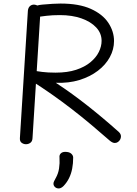

<svg xmlns="http://www.w3.org/2000/svg" viewBox="-20 -798 769 1081"><path d="M137 -738Q139 -755 148.5 -763.5Q158 -772 171 -772Q177 -772 184 -769.5Q191 -767 196.5 -763Q202 -759 205.5 -753Q209 -747 208 -738L163 -20Q162 -2 151 6Q140 14 126 14Q113 14 102 6Q91 -2 92 -20ZM195 -703Q186 -701 179.5 -703.5Q173 -706 167.5 -711Q162 -716 159 -722Q156 -728 156 -735Q156 -747 170.5 -758Q185 -769 218 -772Q252 -775 276 -776.5Q300 -778 321 -778Q425 -778 491.5 -748Q558 -718 590 -669.5Q622 -621 622 -567Q622 -520 598.5 -476.5Q575 -433 531 -399.5Q487 -366 427 -347.5Q367 -329 294 -332Q343 -300 387 -268Q431 -236 473.5 -202.5Q516 -169 559.5 -132.5Q603 -96 650 -54Q656 -48 658.5 -42Q661 -36 661 -30Q661 -21 656.5 -12.5Q652 -4 644 1.5Q636 7 626 7Q620 7 612.5 3.5Q605 0 597 -7Q549 -49 495 -94.5Q441 -140 384 -184Q327 -228 270.5 -267.5Q214 -307 162 -340L176 -399Q188 -397 218 -393Q248 -389 293 -389Q360 -389 408.5 -405Q457 -421 489 -447.5Q521 -474 536.5 -505.5Q552 -537 552 -568Q552 -611 521.5 -643.5Q491 -676 438.5 -694.5Q386 -713 317 -713Q294 -713 277 -712Q260 -711 241.5 -709Q223 -707 195 -703ZM315 90Q313 75 322 66Q331 57 347 57Q370 57 381 67Q392 77 392 89Q392 122 386.5 151Q381 180 369 204.5Q357 229 338 249Q331 256 324 259.5Q317 263 311 263Q298 263 289.5 255Q281 247 281 236Q281 229 285 221.5Q289 214 293 206Q308 180 312.5 150.5Q317 121 315 90Z"/></svg>

Font: Playpen Sans Light
Style: Regular
Weight: 300
Designer: Laura Meseguer, Veronika Burian, José Scaglione
Foundry: TypeTogether
Version: Version 1.001